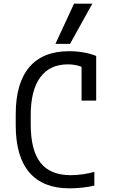

<svg xmlns="http://www.w3.org/2000/svg" viewBox="-20 -1020 640 1050"><path d="M360 10Q215 10 140.5 -77Q66 -164 66 -335V-395Q66 -565 140 -652.5Q214 -740 358 -740Q398 -740 436 -733.5Q474 -727 506 -714V-470H426V-702L456 -639Q411 -668 351 -668Q252 -668 200 -597Q148 -526 148 -390V-340Q148 -198 201.5 -130Q255 -62 367 -62Q399 -62 433.5 -67Q468 -72 496 -80V-5Q467 2 430 6Q393 10 360 10ZM363 -780H283L385 -1000H485Z"/></svg>

Font: M PLUS Code Latin Expanded
Style: Regular
Weight: 400
Width: 7
Designer: Coji Morishita
Foundry: UNDERFOREST DESIGN
Version: Version 1.002; ttfautohint (v1.8.3)